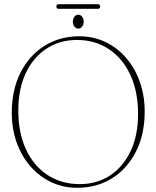

<svg xmlns="http://www.w3.org/2000/svg" viewBox="-20 -882 744 913"><path d="M357 -709.5Q424 -709.5 480.8 -682.5Q537.5 -655.5 579.5 -607Q621.5 -558.5 644.8 -493Q668 -427.5 668 -351Q668 -242.5 626.5 -161Q585 -79.5 512.8 -34.2Q440.5 11 347 11Q280.5 11 223.8 -15.8Q167 -42.5 124.8 -91Q82.5 -139.5 59.2 -204.5Q36 -269.5 36 -345.5Q36 -454.5 77.5 -536.5Q119 -618.5 191.5 -664Q264 -709.5 357 -709.5ZM636.5 -340Q636.5 -447 599.8 -526Q563 -605 497.5 -648.5Q432 -692 345.5 -692Q264.5 -692 201.5 -651Q138.5 -610 102.8 -534.8Q67 -459.5 67 -356.5Q67 -250 103.8 -171.2Q140.5 -92.5 206.5 -49.5Q272.5 -6.5 359.5 -6.5Q440 -6.5 502.5 -47.2Q565 -88 600.8 -162.8Q636.5 -237.5 636.5 -340ZM352.5 -746Q341 -746 333.8 -756Q326.5 -766 326.5 -779Q326.5 -792.5 333.8 -802.2Q341 -812 352.5 -812Q363.5 -812 370.8 -802.2Q378 -792.5 378 -779Q378 -765.5 370.8 -755.8Q363.5 -746 352.5 -746ZM248 -851Q248 -862 259 -862H444.5Q456 -862 456 -851Q456 -840 444.5 -840H259Q248 -840 248 -851Z"/></svg>

Font: Fraunces 144pt S050 Thin
Style: Regular
Weight: 100
Version: Version 1.000; ttfautohint (v1.8.3)